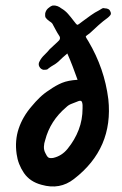

<svg xmlns="http://www.w3.org/2000/svg" viewBox="-20 -696 442 693"><path d="M260 -408Q251 -433 242.5 -455.5Q234 -478 223 -503Q205 -488 190 -473Q182 -466 173 -461Q164 -456 155 -449Q152 -445 147 -444.5Q142 -444 137 -444Q127 -446 122 -455.5Q117 -465 123 -475Q129 -487 140 -497.5Q151 -508 159 -518Q167 -525 174 -532Q181 -539 188 -545Q202 -556 193 -568Q187 -577 182 -586.5Q177 -596 172 -605Q170 -610 167 -613Q164 -616 159 -619Q148 -627 145 -632Q142 -637 143 -647Q145 -658 153 -665.5Q161 -673 170 -676Q179 -677 187 -674Q195 -671 201 -666Q215 -658 225.5 -646Q236 -634 245 -622Q256 -607 259 -606.5Q262 -606 278 -619Q293 -630 307.5 -640.5Q322 -651 338 -659Q342 -661 347 -664.5Q352 -668 358 -666Q375 -666 379 -653Q382 -646 378 -641Q374 -636 369 -632Q351 -619 335.5 -605Q320 -591 304 -576Q289 -566 289.5 -563.5Q290 -561 299 -547Q328 -498 346 -446Q364 -394 371 -338Q390 -160 247 -50Q196 -10 130 -29Q88 -40 66.5 -71.5Q45 -103 40 -140Q33 -189 47.5 -232Q62 -275 94 -312Q108 -329 123.5 -344Q139 -359 158 -371Q182 -388 204 -397Q226 -406 260 -408ZM278 -305V-317Q277 -329 273 -331.5Q269 -334 258 -329Q248 -325 237.5 -321Q227 -317 219 -309Q161 -260 143 -190Q139 -179 138.5 -166.5Q138 -154 144 -143Q149 -132 154 -128Q159 -124 172 -126Q203 -133 224 -159Q250 -191 264 -227.5Q278 -264 278 -305Z"/></svg>

Font: Delicious Handrawn
Style: Regular
Weight: 400
Designer: Agung Rohmat
Foundry: Agung Rohmat
Version: Version 1.002; ttfautohint (v1.8.4.7-5d5b);gftools[0.9.27]